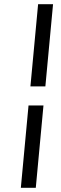

<svg xmlns="http://www.w3.org/2000/svg" viewBox="-20 -770 292 912"><path d="M79 122 115.5 -269H186.5L150 122ZM124.5 -359.5 161 -750H232L195.5 -359.5Z"/></svg>

Font: Karla
Style: Italic
Weight: 400
Italic angle: -8°
Designer: Jonathan Pinhorn
Version: Version 2.004;gftools[0.9.33]